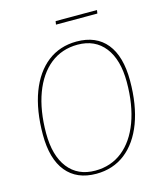

<svg xmlns="http://www.w3.org/2000/svg" viewBox="-124 -938 883 1040"><g transform="rotate(-15 317.0 -418.0)"><path d="M287 10Q178 10 119.5 -61.5Q61 -133 61 -269Q61 -337 70.5 -396.5Q80 -456 98.5 -505Q117 -554 143.5 -592Q170 -630 204 -656.5Q238 -683 279 -696.5Q320 -710 367 -710Q477 -710 535 -638.5Q593 -567 593 -431Q593 -363 583.5 -303.5Q574 -244 555.5 -195Q537 -146 510.5 -108Q484 -70 450 -43.5Q416 -17 375 -3.5Q334 10 287 10ZM286 -8Q330 -8 368.5 -21Q407 -34 439 -59.5Q471 -85 496 -121.5Q521 -158 538.5 -205Q556 -252 565 -308Q574 -364 574 -428Q574 -553 520 -622.5Q466 -692 368 -692Q324 -692 285.5 -679Q247 -666 215 -640.5Q183 -615 158 -578.5Q133 -542 115.5 -495Q98 -448 89 -392Q80 -336 80 -272Q80 -147 134 -77.5Q188 -8 286 -8ZM284 -827 287 -846H519L516 -827Z"/></g></svg>

Font: Georama ExtraCondensed Thin Thin
Style: Italic
Weight: 250
Italic angle: -9°
Version: Version 1.001